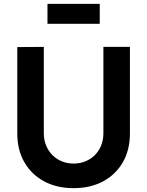

<svg xmlns="http://www.w3.org/2000/svg" viewBox="-20 -964 766 999"><path d="M227 -840V-944H499V-840ZM363 15Q276 15 210 -20.2Q144 -55.5 107 -119.5Q70 -183.5 70 -270V-719L208 -720V-271Q208 -235.5 220 -206.5Q232 -177.5 253.2 -156.5Q274.5 -135.5 302.8 -124.2Q331 -113 363 -113Q396 -113 424.2 -124.5Q452.5 -136 473.5 -157Q494.5 -178 506.2 -207Q518 -236 518 -271V-720H656V-270Q656 -183.5 619 -119.5Q582 -55.5 516 -20.2Q450 15 363 15Z"/></svg>

Font: Manrope ExtraLight ExtraBold
Style: Regular
Weight: 800
Version: Version 4.504